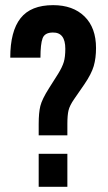

<svg xmlns="http://www.w3.org/2000/svg" viewBox="-20 -719 416 739"><path d="M128.9 -241.2Q128.9 -285.2 135.3 -311Q141.6 -336.9 168.9 -379.9L204.1 -435.5Q219.7 -460.9 225.6 -480.5Q231.4 -500 231.4 -531.2Q231.4 -594.7 183.6 -593.8Q152.3 -593.8 144 -571.8Q135.7 -549.8 135.7 -497.1H19.5Q19.5 -598.6 59.1 -648.9Q98.6 -699.2 184.6 -699.2Q260.7 -699.2 305.2 -655.8Q349.6 -612.3 349.6 -534.2Q349.6 -495.1 340.8 -464.8Q332 -434.6 304.7 -394.5L265.6 -337.9Q248 -312.5 243.7 -293.9Q239.3 -275.4 239.3 -242.2V-198.2H128.9ZM128.9 -127H239.3V0H128.9Z"/></svg>

Font: Altinn-DIN Condensed
Style: DINCondensed-Bold
Weight: 700
Width: 3
Designer: Charles Nix
Foundry: Altinn
Version: Version 2.00